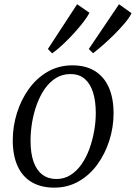

<svg xmlns="http://www.w3.org/2000/svg" viewBox="-20 -850 623 880"><path d="M311.5 -550.5Q373 -550.5 415 -524.5Q457 -498.5 478.8 -449.2Q500.5 -400 500.5 -330.5Q500.5 -267 481.2 -206.2Q462 -145.5 426.5 -96.5Q391 -47.5 340.8 -18.8Q290.5 10 228.5 10Q167.5 10 124.8 -15.5Q82 -41 60.2 -89.8Q38.5 -138.5 38.5 -206.5Q38.5 -271 57.8 -332.5Q77 -394 112.8 -443.2Q148.5 -492.5 199 -521.5Q249.5 -550.5 311.5 -550.5ZM302.5 -510.5Q265.5 -510.5 236.2 -492.2Q207 -474 185.2 -442.8Q163.5 -411.5 149 -372Q134.5 -332.5 127.2 -289.5Q120 -246.5 120 -205.5Q120 -147 134 -108Q148 -69 174.8 -49.2Q201.5 -29.5 238.5 -29.5Q274.5 -29.5 303.2 -47.8Q332 -66 353.8 -97.2Q375.5 -128.5 389.8 -167.8Q404 -207 411.5 -249.2Q419 -291.5 419 -332Q419 -385.5 406.8 -425.5Q394.5 -465.5 369 -488Q343.5 -510.5 302.5 -510.5ZM219 -605.5 199.5 -625.5 333.5 -830.5 390 -791.5Q382 -775.5 367.5 -756Q353 -736.5 334.5 -715.2Q316 -694 295.8 -673.2Q275.5 -652.5 255.8 -635Q236 -617.5 219 -605.5ZM406.5 -606 387 -625.5 525.5 -830.5 583 -789.5Q573 -769 551.2 -743.2Q529.5 -717.5 503 -691.2Q476.5 -665 450.8 -642.5Q425 -620 406.5 -606Z"/></svg>

Font: Merriweather 60pt Light
Style: Italic
Weight: 300
Italic angle: -7.8°
Version: Version 2.101